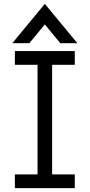

<svg xmlns="http://www.w3.org/2000/svg" viewBox="-20 -969 462 989"><path d="M43.5 -746.6 210.9 -949.2 378.4 -746.6H290.5L210.9 -843.3L131.3 -746.6ZM56.6 0V-70.8H173.3V-635.3H56.6V-706.1H365.2V-635.3H248.5V-70.8H365.2V0Z"/></svg>

Font: Kay Pho Du Medium
Style: Regular
Weight: 500
Designer: Victor Gaultney, Khu Oo Reh
Foundry: SIL International
Version: Version 3.000